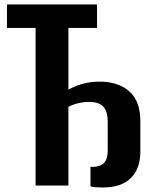

<svg xmlns="http://www.w3.org/2000/svg" viewBox="-20 -830 693 859"><path d="M439.9 8.8Q401.4 8.8 384.8 3.9V-84Q387.7 -83.5 391.4 -83.5Q395 -83.5 398.9 -83.7Q402.8 -84 404.8 -84Q434.6 -86.9 448.2 -104.2Q461.9 -121.6 461.9 -157.2V-286.1Q461.9 -331.1 442.6 -352.5Q423.3 -374 377.9 -374Q330.1 -374 286.1 -352.1V0H139.2V-705.1H11.2V-810.1H414.1V-705.1H286.1V-429.2Q351.6 -464.8 424.8 -464.8Q508.8 -464.8 558.3 -421.4Q607.9 -377.9 607.9 -288.1V-150.9Q607.9 -75.7 565.4 -33.4Q522.9 8.8 439.9 8.8Z"/></svg>

Font: Oswald Medium
Style: Regular
Weight: 500
Designer: Vernon Adams
Foundry: Vernon Adams
Version: Version 4.103